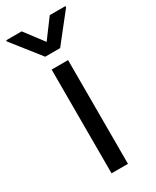

<svg xmlns="http://www.w3.org/2000/svg" viewBox="-235 -796 689 850"><g transform="rotate(-30 109.5 -371.5)"><path d="M67.4 -530.3H151.4V0H67.4ZM109.4 -647.5 180.7 -743.2H260.7V-737.3L147.5 -593.8H71.3L-42 -737.3V-743.2H37.1Z"/></g></svg>

Font: Pretendard Std
Style: Regular
Weight: 400
Designer: Base glyphs from Inter by Rasmus Andersson; Hangeul glyphs from Noto Sans CJK(Source Han Sans) by Jang Soo-young and Kan
Foundry: Kil Hyung-jin
Version: Version 1.309